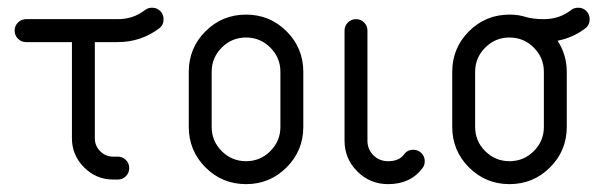

<svg xmlns="http://www.w3.org/2000/svg" viewBox="-20 -461 1546 493"><path d="M370.6 -441.2Q382.9 -441.2 391.5 -432.6Q400 -424.1 400 -411.8Q400 -396.5 388.8 -388.2Q341.8 -352.9 282.4 -352.9H223.5V-105.9Q223.5 -86.5 237.4 -72.6Q251.2 -58.8 270.6 -58.8H282.4Q294.7 -58.8 303.2 -50.3Q311.8 -41.8 311.8 -29.4Q311.8 -17.1 303.2 -8.5Q294.7 0 282.4 0H270.6Q227.1 0 195.9 -31.2Q164.7 -62.4 164.7 -105.9V-352.9H47.1Q34.7 -352.9 26.2 -361.5Q17.6 -370 17.6 -382.4Q17.6 -394.7 26.2 -403.2Q34.7 -411.8 47.1 -411.8H282.4Q322.4 -411.8 352.4 -435.3Q360 -441.2 370.6 -441.2Z M758.8 -276.5V-135.3Q758.8 -74.1 715.9 -31.2Q672.9 11.8 611.8 11.8Q550.6 11.8 507.6 -31.2Q464.7 -74.1 464.7 -135.3V-276.5Q464.7 -337.6 507.6 -380.6Q550.6 -423.5 611.8 -423.5Q672.9 -423.5 715.9 -380.6Q758.8 -337.6 758.8 -276.5ZM523.5 -276.5V-135.3Q523.5 -98.8 549.4 -72.9Q575.3 -47.1 611.8 -47.1Q648.2 -47.1 674.1 -72.9Q700 -98.8 700 -135.3V-276.5Q700 -312.9 674.1 -338.8Q648.2 -364.7 611.8 -364.7Q575.3 -364.7 549.4 -338.8Q523.5 -312.9 523.5 -276.5Z M923.5 -382.4V-100Q923.5 -77.6 938.8 -62.4Q954.1 -47.1 976.5 -47.1Q1004.7 -47.1 1017.1 -64.1Q1025.9 -76.5 1041.2 -76.5Q1053.5 -76.5 1062.1 -67.9Q1070.6 -59.4 1070.6 -47.1Q1070.6 -37.1 1065.3 -30Q1034.7 11.8 976.5 11.8Q930 11.8 897.4 -20.9Q864.7 -53.5 864.7 -100V-382.4Q864.7 -394.7 873.2 -403.2Q881.8 -411.8 894.1 -411.8Q906.5 -411.8 915 -403.2Q923.5 -394.7 923.5 -382.4Z M1464.7 -441.2Q1477.1 -441.2 1485.6 -432.6Q1494.1 -424.1 1494.1 -411.8Q1494.1 -396.5 1482.9 -388.2Q1451.2 -364.1 1411.8 -356.5Q1435.3 -320 1435.3 -276.5V-135.3Q1435.3 -74.1 1392.4 -31.2Q1349.4 11.8 1288.2 11.8Q1227.1 11.8 1184.1 -31.2Q1141.2 -74.1 1141.2 -135.3V-276.5Q1141.2 -337.6 1184.1 -380.6Q1227.1 -423.5 1288.2 -423.5Q1311.2 -423.5 1329.4 -417.6Q1348.8 -411.8 1376.5 -411.8Q1416.5 -411.8 1446.5 -435.3Q1454.1 -441.2 1464.7 -441.2ZM1200 -276.5V-135.3Q1200 -98.8 1225.9 -72.9Q1251.8 -47.1 1288.2 -47.1Q1324.7 -47.1 1350.6 -72.9Q1376.5 -98.8 1376.5 -135.3V-276.5Q1376.5 -312.9 1350.6 -338.8Q1324.7 -364.7 1288.2 -364.7Q1251.8 -364.7 1225.9 -338.8Q1200 -312.9 1200 -276.5Z"/></svg>

Font: OpenGost Type B TT
Style: Regular
Weight: 400
Version: Version 0.3